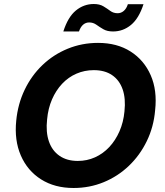

<svg xmlns="http://www.w3.org/2000/svg" viewBox="-20 -926 823 958"><path d="M347 12Q253 12 185 -31Q117 -74 84 -150Q51 -226 61 -324Q69 -407 103 -478Q137 -549 192 -601.5Q247 -654 318 -683Q389 -712 469 -712Q564 -712 631.5 -669Q699 -626 732 -550.5Q765 -475 754 -376Q747 -293 712.5 -222Q678 -151 623 -98.5Q568 -46 497.5 -17Q427 12 347 12ZM368 -123Q414 -123 454 -141Q494 -159 525 -192Q556 -225 576 -270.5Q596 -316 601 -370Q608 -434 592 -480Q576 -526 539.5 -551Q503 -576 448 -576Q402 -576 361.5 -558.5Q321 -541 290 -508Q259 -475 239.5 -430Q220 -385 215 -330Q208 -267 224 -220.5Q240 -174 277 -148.5Q314 -123 368 -123ZM296 -769Q319 -841 358.5 -873.5Q398 -906 448 -906Q477 -906 496 -894.5Q515 -883 530.5 -871.5Q546 -860 567 -860Q584 -860 597.5 -871.5Q611 -883 618 -905H696Q673 -834 633.5 -801.5Q594 -769 544 -769Q515 -769 496 -780Q477 -791 461 -802.5Q445 -814 425 -814Q408 -814 395 -803Q382 -792 374 -769Z"/></svg>

Font: DM Sans 12pt Black
Style: Italic
Weight: 900
Italic angle: -10°
Version: Version 4.004;gftools[0.9.30]